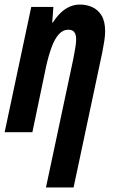

<svg xmlns="http://www.w3.org/2000/svg" viewBox="-27 -575 500 835"><path d="M172.9 240.2 292 -319.8Q296.4 -343.3 300.3 -365.7Q304.2 -388.2 304.2 -404.8Q304.2 -424.8 296.1 -435.3Q288.1 -445.8 270 -445.8Q246.6 -445.8 228.8 -426Q210.9 -406.2 197.8 -370.6Q184.6 -335 173.8 -287.1L113.8 0H-6.8L108.9 -544.9H205.1L200.2 -477.1H203.1Q218.3 -501.5 236.6 -519Q254.9 -536.6 276.1 -545.9Q297.4 -555.2 320.8 -555.2Q349.6 -555.2 374.5 -543.9Q399.4 -532.7 414.8 -507.3Q430.2 -481.9 430.2 -439Q430.2 -420.9 426.8 -397.9Q423.3 -375 418 -348.1L293 240.2Z"/></svg>

Font: Open Sans Condensed
Style: Italic
Weight: 400
Width: 3
Italic angle: -12°
Designer: Monotype Design Team
Foundry: Monotype Imaging Inc.
Version: Version 3.000